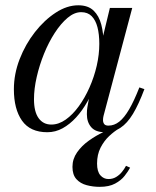

<svg xmlns="http://www.w3.org/2000/svg" viewBox="-20 -490 588 726"><path d="M159 10Q94 10 63.2 -33.8Q32.5 -77.5 32.5 -152.5Q32.5 -210 54.2 -266.2Q76 -322.5 112 -368.5Q148 -414.5 190.8 -442.2Q233.5 -470 276 -470Q313 -470 333.8 -450Q354.5 -430 363 -397Q371.5 -364 371.5 -325.5Q371.5 -291 364.2 -252.8Q357 -214.5 343.2 -177Q329.5 -139.5 310.5 -105.8Q291.5 -72 267.8 -46Q244 -20 216.8 -5Q189.5 10 159 10ZM174 -19Q202 -19 228.5 -37.8Q255 -56.5 278 -88.2Q301 -120 318.5 -159.5Q336 -199 345.8 -241.5Q355.5 -284 355.5 -324Q355.5 -360.5 348.5 -387.2Q341.5 -414 326.5 -429Q311.5 -444 287 -444Q261 -444 235.5 -422.5Q210 -401 187 -365.5Q164 -330 146.5 -286.8Q129 -243.5 118.8 -198.8Q108.5 -154 108.5 -115Q108.5 -67.5 126 -43.2Q143.5 -19 174 -19ZM376.5 10Q341.5 10 325 -9Q308.5 -28 308.5 -58Q308.5 -66.5 309 -73.2Q309.5 -80 310.5 -85L325 -165.5L350.5 -243L365 -334L395.5 -460H480L371.5 -52Q369.5 -44 369.5 -36Q369.5 -27 374 -21Q378.5 -15 390 -15Q412 -15 431 -30Q450 -45 468.5 -76.8Q487 -108.5 507 -159.5L526 -153Q504.5 -95.5 482.8 -59.5Q461 -23.5 435.5 -6.8Q410 10 376.5 10ZM357 216.5Q331.5 216.5 307.8 210.2Q284 204 269 187.5Q254 171 254 141Q254 111 271.5 86Q289 61 316 41.8Q343 22.5 372 9Q401 -4.5 424 -11.5L429.5 -3.5Q412 6.5 392.8 24.5Q373.5 42.5 360.2 68.5Q347 94.5 347 128.5Q347 158.5 359.5 172.8Q372 187 390 187Q406.5 187 419.2 179.2Q432 171.5 441.2 160Q450.5 148.5 456.5 137L472 144Q464.5 158 451.2 175Q438 192 415.2 204.2Q392.5 216.5 357 216.5Z"/></svg>

Font: Bodoni Moda 11pt
Style: Italic
Weight: 400
Italic angle: -13°
Version: Version 2.004